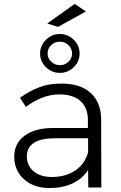

<svg xmlns="http://www.w3.org/2000/svg" viewBox="-20 -949 614 972"><path d="M427 0 426 -88Q395 -42 345 -19.5Q295 3 230 3Q177 3 136.5 -17.5Q96 -38 74 -74Q52 -110 52 -155Q52 -223 104.5 -262Q157 -301 249 -301H425V-341Q425 -403 388 -437Q351 -471 280 -471Q196 -471 111 -408L81 -454Q134 -491 182 -508.5Q230 -526 292 -526Q387 -526 439 -478.5Q491 -431 492 -347L493 0ZM426 -177V-249H257Q188 -249 152 -226Q116 -203 116 -157Q116 -110 150.5 -81.5Q185 -53 242 -53Q312 -53 360.5 -85.5Q409 -118 426 -177ZM383 -678Q383 -638 353.5 -609Q324 -580 283 -580Q242 -580 212.5 -609Q183 -638 183 -678Q183 -718 212.5 -747.5Q242 -777 283 -777Q324 -777 353.5 -747.5Q383 -718 383 -678ZM221 -678Q221 -654 239.5 -636.5Q258 -619 283 -619Q308 -619 326.5 -636.5Q345 -654 345 -678Q345 -703 326.5 -720.5Q308 -738 283 -738Q257 -738 239 -720.5Q221 -703 221 -678ZM358 -929 415 -891 274 -813 219 -830Z"/></svg>

Font: Gontserrat Light
Style: Regular
Weight: 300
Designer: Julieta Ulanovsky
Foundry: Julieta Ulanovsky
Version: Version 6.001